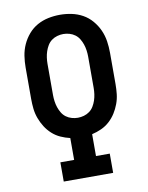

<svg xmlns="http://www.w3.org/2000/svg" viewBox="-84 -804 668 865"><g transform="rotate(-10 250.0 -371.5)"><path d="M137 0V-88H200V-188Q178 -193 157 -202.5Q136 -212 119 -227.5Q102 -243 90 -262Q78 -281 70 -302.5Q62 -324 59.5 -346.5Q57 -369 57 -392V-535Q57 -562 61 -588.5Q65 -615 76 -639.5Q87 -664 105 -685Q123 -706 146.5 -719Q170 -732 196.5 -737.5Q223 -743 250 -743Q277 -743 303.5 -737.5Q330 -732 353.5 -719Q377 -706 395 -685Q413 -664 424 -639.5Q435 -615 439 -588.5Q443 -562 443 -535V-392Q443 -369 440.5 -346.5Q438 -324 430 -302.5Q422 -281 410 -262Q398 -243 381 -227.5Q364 -212 343 -202.5Q322 -193 300 -188V-88H363V0ZM250 -272Q264 -272 278 -276Q292 -280 303.5 -288.5Q315 -297 322.5 -309.5Q330 -322 334.5 -335.5Q339 -349 341 -363.5Q343 -378 343 -392V-535Q343 -549 341 -563.5Q339 -578 334.5 -591.5Q330 -605 322.5 -617.5Q315 -630 303.5 -638.5Q292 -647 278 -651Q264 -655 250 -655Q236 -655 222 -651Q208 -647 196.5 -638.5Q185 -630 177.5 -617.5Q170 -605 165.5 -591.5Q161 -578 159 -563.5Q157 -549 157 -535V-392Q157 -378 159 -363.5Q161 -349 165.5 -335.5Q170 -322 177.5 -309.5Q185 -297 196.5 -288.5Q208 -280 222 -276Q236 -272 250 -272Z"/></g></svg>

Font: Iosevka Curly Slab Semibold
Style: Regular
Weight: 600
Monospace: yes
Designer: Belleve Invis
Foundry: Belleve Invis
Version: Version 22.1.2; ttfautohint (v1.8.4)